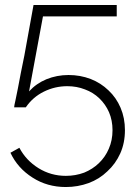

<svg xmlns="http://www.w3.org/2000/svg" viewBox="-20 -746 553 773"><path d="M256 -444Q303 -444 345 -428Q386 -412 417 -382Q448 -353 465.5 -312Q483 -271 483 -222Q483 -170 464 -128Q445 -86 412 -56Q380 -25 337 -9Q293 7 245 7Q170 7 111 -31Q51 -69 22 -131L58 -151Q85 -100 135 -69Q185 -38 245 -38Q284 -38 319 -51Q353 -65 378 -89Q404 -114 418 -147Q433 -181 433 -222Q433 -261 419 -294Q405 -326 380 -350Q355 -374 322 -386Q289 -399 251 -399Q201 -399 156.5 -377Q112 -355 84 -314H37Q37 -320 42 -341Q46 -362 52 -390Q57 -419 64 -453Q71 -488 78 -522Q115 -725 115 -726H450V-680H153L97 -378Q126 -410 167 -427Q209 -444 256 -444Z"/></svg>

Font: Oxford Sans
Style: Regular
Weight: 300
Designer: Matt McInerney, Pablo Impallari, Rodrigo Fuenzalida
Foundry: Matt McInerney, Pablo Impallari, Rodrigo Fuenzalida
Version: Version 3.000g; ttfautohint (v1.5) -l 8 -r 28 -G 28 -x 14 -D